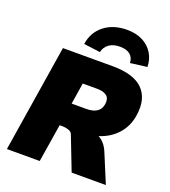

<svg xmlns="http://www.w3.org/2000/svg" viewBox="-166 -1067 1052 1187"><g transform="rotate(20 360.0 -473.5)"><path d="M18 0 130 -705H457Q597 -705 657.5 -643.5Q718 -582 700 -469Q689 -396 642.5 -344Q596 -292 523 -269Q546 -257 562.5 -237Q579 -217 590 -190L669 0H444L358 -222Q352 -237 332.5 -243.5Q313 -250 294 -250H274L234 0ZM298 -401H395Q483 -401 494 -468Q500 -506 479 -523.5Q458 -541 413 -541H320ZM353 -760 245 -774Q256 -853 315.5 -900Q375 -947 466 -947Q526 -947 569 -924.5Q612 -902 636 -863Q660 -824 661 -774L551 -760Q550 -795 526.5 -814.5Q503 -834 459 -834Q416 -834 388.5 -814.5Q361 -795 353 -760Z"/></g></svg>

Font: Mulish ExtraBlack
Style: Italic
Weight: 1000
Italic angle: -9°
Designer: Vernon Adams
Foundry: Vernon Adams
Version: Version 3.603; ttfautohint (v1.8.3)